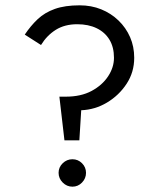

<svg xmlns="http://www.w3.org/2000/svg" viewBox="-20 -708 563 721"><path d="M408 -491Q408 -455 386 -421.5Q364 -388 324 -366.5Q284 -345 227 -345H203L222 -181H278L285 -294Q337 -296 382 -323Q427 -350 455.5 -393.5Q484 -437 484 -491Q484 -533 468.5 -568.5Q453 -604 425 -631Q397 -658 360 -673Q323 -688 279 -688Q224 -688 186 -674.5Q148 -661 121.5 -636Q95 -611 73 -578L134 -539Q156 -575 189.5 -596Q223 -617 270 -617Q312 -617 343 -602Q374 -587 391 -559Q408 -531 408 -491ZM200 -59Q200 -38 215.5 -22.5Q231 -7 252 -7Q273 -7 288 -22.5Q303 -38 303 -59Q303 -80 288 -95Q273 -110 252 -110Q231 -110 215.5 -95Q200 -80 200 -59Z"/></svg>

Font: SpinnyJost Regular
Style: Regular
Weight: 400
Version: Version 3.710